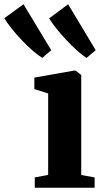

<svg xmlns="http://www.w3.org/2000/svg" viewBox="-134 -883 480 903"><path d="M29.5 0V-48.5L92.5 -60.5V-443.5L27.5 -464V-518L214.5 -551H221.5L248 -530.5V-60L311 -48.5V0ZM64.5 -611Q46 -622 20 -644.5Q-6 -667 -32.5 -695Q-59 -723 -80.5 -750.2Q-102 -777.5 -113.5 -797.5L-23.5 -863L107 -647L65.5 -611ZM272.5 -611Q254.5 -622 229.5 -644.2Q204.5 -666.5 178.8 -694Q153 -721.5 131.2 -748.8Q109.5 -776 97 -796.5L186.5 -863L316 -647L273.5 -611Z"/></svg>

Font: Merriweather 60pt ExtraBold
Style: Regular
Weight: 800
Version: Version 2.100